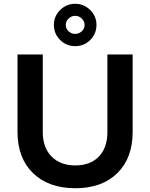

<svg xmlns="http://www.w3.org/2000/svg" viewBox="-20 -989 796 1019"><path d="M492 -857Q492 -810 459 -777Q426 -744 379 -744Q332 -744 299 -777Q266 -810 266 -857Q266 -903 299.5 -936Q333 -969 379 -969Q425 -969 458.5 -936Q492 -903 492 -857ZM329 -857Q329 -837 344 -823Q359 -809 379 -809Q399 -809 414 -823Q429 -837 429 -857Q429 -876 414 -890.5Q399 -905 379 -905Q359 -905 344 -890.5Q329 -876 329 -857ZM207 -288Q207 -205 254 -158Q301 -111 380 -111Q459 -111 504.5 -158Q550 -205 550 -288V-700H684V-288Q684 -150 602.5 -70Q521 10 380 10Q238 10 155.5 -70Q73 -150 73 -288V-700H207Z"/></svg>

Font: Montserrat arm Medium
Style: Regular
Weight: 500
Designer: Julieta Ulanovsky
Foundry: Julieta Ulanovsky
Version: Version 6.000;PS 006.000;hotconv 1.0.88;makeotf.lib2.5.64775